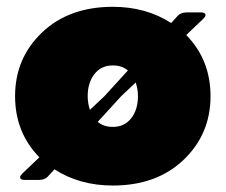

<svg xmlns="http://www.w3.org/2000/svg" viewBox="-20 -537 673 573"><path d="M361.7 -326.7Q344.2 -341.7 316.7 -341.7Q281.7 -341.7 261.7 -315.8Q241.7 -290 241.7 -250Q241.7 -229.2 248.3 -209.2L291.7 -250ZM385 -290.8 341.7 -250 271.7 -173.3Q289.2 -158.3 316.7 -158.3Q351.7 -158.3 371.7 -184.2Q391.7 -210 391.7 -250Q391.7 -270.8 385 -290.8ZM537.5 -500H579.2Q593.3 -500 593.3 -491.7Q593.3 -487.5 587.5 -481.7L535.8 -432.5Q608.3 -358.3 608.3 -250Q608.3 -136.7 527.9 -60Q447.5 16.7 316.7 16.7Q217.5 16.7 142.5 -31.7L125 -12.5Q115 0 95.8 0H54.2Q40 0 40 -8.3Q40 -12.5 45.8 -18.3L97.5 -67.5Q25 -141.7 25 -250Q25 -363.3 105.4 -440Q185.8 -516.7 316.7 -516.7Q415.8 -516.7 490.8 -468.3L508.3 -487.5Q518.3 -500 537.5 -500Z"/></svg>

Font: BoonTook Mon
Style: Regular
Weight: 400
Designer: Sungsit Sawaiwan
Foundry: FontUni
Version: Version 3.0